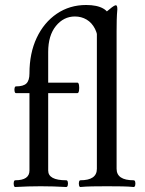

<svg xmlns="http://www.w3.org/2000/svg" viewBox="-20 -746 580 769"><path d="M41 3Q37 3 35.5 -4Q34 -11 35.5 -17.5Q37 -24 41 -24Q98 -24 98 -63V-373H44Q40 -373 38.5 -380Q37 -387 38.5 -393.5Q40 -400 44 -400Q74 -400 86 -412Q98 -424 98 -452Q98 -533 127 -594.5Q156 -656 207.5 -691Q259 -726 325 -726Q369 -726 394 -711.5Q419 -697 419 -671L373 -570Q373 -606 360.5 -630.5Q348 -655 327 -667.5Q306 -680 280 -680Q235 -680 204 -642Q173 -604 173 -538V-415H290Q295 -415 296.5 -404.5Q298 -394 296.5 -383.5Q295 -373 290 -373H173V-63Q173 -24 245 -24Q250 -24 251.5 -17.5Q253 -11 251.5 -4Q250 3 245 3Q194 0 143 0Q92 0 41 3ZM302 3Q298 3 296.5 -4Q295 -11 296.5 -17.5Q298 -24 302 -24Q368 -24 368 -70V-674Q381 -681 394 -690Q407 -699 420 -710Q428 -717 434.5 -721Q441 -725 444 -725Q450 -725 450 -709Q448 -687 447.5 -665.5Q447 -644 447 -622V-70Q447 -24 515 -24Q520 -24 521.5 -17.5Q523 -11 521.5 -4Q520 3 515 3Q496 1 469.5 0.5Q443 0 408 0Q376 0 349 0.5Q322 1 302 3Z"/></svg>

Font: Junicode VF
Style: Regular
Weight: 400
Designer: Peter S. Baker
Version: Version 2.213